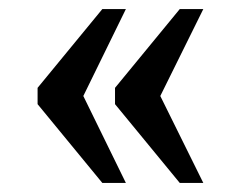

<svg xmlns="http://www.w3.org/2000/svg" viewBox="-20 -482 532 424"><path d="M377 -78H429L334 -270L429 -462H377L234 -288V-252ZM206 -78H258L164 -270L258 -462H206L63 -288V-252Z"/></svg>

Font: Noto Serif Bengali SemiCondensed
Style: Regular
Weight: 400
Width: 4
Designer: Juan Bruce, Universal Thirst, Indian Type Foundry and the Monotype Design Team.
Foundry: Monotype Imaging Inc.
Version: Version 2.003